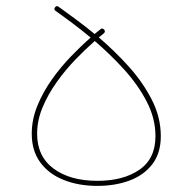

<svg xmlns="http://www.w3.org/2000/svg" viewBox="-20 -608 631 629"><path d="M299.3 1Q237.3 1 188.5 -18.6Q139.6 -38.1 111.8 -76.2Q84 -114.3 84 -169.9Q84 -216.3 102.3 -261.2Q120.6 -306.2 149.7 -347.2Q178.7 -388.2 212.4 -423.1Q246.1 -458 276.9 -484.9Q247.1 -509.8 217.8 -531.7Q188.5 -553.7 162.1 -572.3Q155.3 -577.6 160.2 -584Q165.5 -590.8 171.9 -585.9Q198.2 -566.9 228.8 -544.4Q259.3 -522 290 -496.6Q299.3 -504.4 309.1 -512.2Q315.4 -517.6 321.3 -510.7Q326.7 -504.4 319.8 -498.5Q311.5 -491.7 303.7 -485.4Q355.5 -441.4 401.9 -389.9Q448.2 -338.4 477.5 -281Q506.8 -223.6 506.8 -162.1Q506.8 -106.4 479.2 -70.3Q451.7 -34.2 404.5 -16.6Q357.4 1 299.3 1ZM101.6 -169.9Q101.6 -95.7 155.5 -55.7Q209.5 -15.6 299.3 -15.6Q383.8 -15.6 436.5 -51.8Q489.3 -87.9 489.3 -162.1Q489.3 -219.7 460.9 -274.7Q432.6 -329.6 387 -379.9Q341.3 -430.2 290.5 -473.6Q259.8 -446.8 226.8 -412.6Q193.8 -378.4 165.5 -338.6Q137.2 -298.8 119.4 -256.1Q101.6 -213.4 101.6 -169.9Z"/></svg>

Font: Mikhak-FD Thin
Style: Regular
Weight: 100
Designer: Amin Abedi
Version: Version 3.2